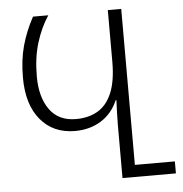

<svg xmlns="http://www.w3.org/2000/svg" viewBox="-52 -764 776 813"><g transform="rotate(-5 336.5 -357.0)"><path d="M436 0V-227Q436 -250 437 -279Q438 -308 439 -331H436Q412 -275 364 -245.5Q316 -216 254 -216Q161 -216 107 -281Q53 -346 53 -460Q53 -535 69.5 -595Q86 -655 118 -714H183Q151 -666 131.5 -603Q112 -540 112 -460Q112 -372 150 -319Q188 -266 262 -266Q315 -266 354 -288.5Q393 -311 414.5 -361.5Q436 -412 436 -495V-714H493V-51H663V0Z"/></g></svg>

Font: Noto Sans Georgian SemiCondensed Light
Style: Regular
Weight: 300
Width: 4
Designer: Monotype Design Team, Akaki Razmadze
Foundry: Google LLC
Version: Version 2.005; ttfautohint (v1.8.4.7-5d5b)